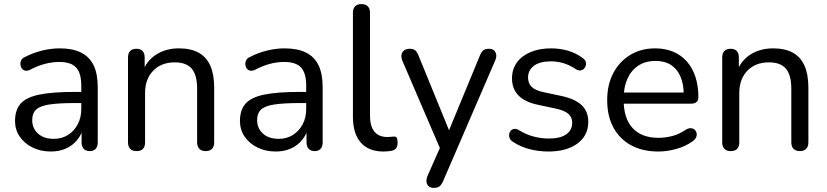

<svg xmlns="http://www.w3.org/2000/svg" viewBox="-20 -732 4046 939"><path d="M228.5 9Q178.5 9 138.8 -10.8Q99 -30.5 76.2 -64.2Q53.5 -98 53.5 -140Q53.5 -194 80.8 -225Q108 -256 171.8 -269.2Q235.5 -282.5 345 -282.5H390.5V-228H346.5Q266 -228 220.2 -220.8Q174.5 -213.5 156 -195.5Q137.5 -177.5 137.5 -145Q137.5 -104.5 165.8 -78.8Q194 -53 243 -53Q282.5 -53 312.5 -72Q342.5 -91 360 -123.8Q377.5 -156.5 377.5 -198.5V-313Q377.5 -374 352.5 -401.5Q327.5 -429 270.5 -429Q236 -429 201 -420Q166 -411 127.5 -391Q113.5 -384 103 -386.5Q92.5 -389 86.5 -397.5Q80.5 -406 79.8 -416.8Q79 -427.5 84.2 -437.8Q89.5 -448 102.5 -453.5Q146 -475.5 189.2 -485.5Q232.5 -495.5 271.5 -495.5Q335 -495.5 376.2 -475Q417.5 -454.5 437.8 -412.8Q458 -371 458 -305.5V-36Q458 -15.5 448 -4.2Q438 7 419 7Q400 7 389.5 -4.2Q379 -15.5 379 -36V-112.5H388.5Q380 -75 357.8 -47.8Q335.5 -20.5 302.8 -5.8Q270 9 228.5 9Z M647.5 7Q627.5 7 616.8 -4.2Q606 -15.5 606 -36V-451Q606 -472 616.8 -482.8Q627.5 -493.5 647 -493.5Q666.5 -493.5 677 -482.8Q687.5 -472 687.5 -451V-366L676.5 -378.5Q697.5 -436.5 745.2 -466Q793 -495.5 854.5 -495.5Q913 -495.5 951.2 -474.5Q989.5 -453.5 1008.5 -410.8Q1027.5 -368 1027.5 -303V-36Q1027.5 -15.5 1016.8 -4.2Q1006 7 986 7Q966 7 955 -4.2Q944 -15.5 944 -36V-298Q944 -365 917.8 -396Q891.5 -427 834.5 -427Q768.5 -427 729 -386Q689.5 -345 689.5 -276.5V-36Q689.5 7 647.5 7Z M1328.5 9Q1278.5 9 1238.8 -10.8Q1199 -30.5 1176.2 -64.2Q1153.5 -98 1153.5 -140Q1153.5 -194 1180.8 -225Q1208 -256 1271.8 -269.2Q1335.5 -282.5 1445 -282.5H1490.5V-228H1446.5Q1366 -228 1320.2 -220.8Q1274.5 -213.5 1256 -195.5Q1237.5 -177.5 1237.5 -145Q1237.5 -104.5 1265.8 -78.8Q1294 -53 1343 -53Q1382.5 -53 1412.5 -72Q1442.5 -91 1460 -123.8Q1477.5 -156.5 1477.5 -198.5V-313Q1477.5 -374 1452.5 -401.5Q1427.5 -429 1370.5 -429Q1336 -429 1301 -420Q1266 -411 1227.5 -391Q1213.5 -384 1203 -386.5Q1192.5 -389 1186.5 -397.5Q1180.5 -406 1179.8 -416.8Q1179 -427.5 1184.2 -437.8Q1189.5 -448 1202.5 -453.5Q1246 -475.5 1289.2 -485.5Q1332.5 -495.5 1371.5 -495.5Q1435 -495.5 1476.2 -475Q1517.5 -454.5 1537.8 -412.8Q1558 -371 1558 -305.5V-36Q1558 -15.5 1548 -4.2Q1538 7 1519 7Q1500 7 1489.5 -4.2Q1479 -15.5 1479 -36V-112.5H1488.5Q1480 -75 1457.8 -47.8Q1435.5 -20.5 1402.8 -5.8Q1370 9 1328.5 9Z M1855.5 9Q1782.5 9 1744.2 -35Q1706 -79 1706 -161.5V-669.5Q1706 -690.5 1716.8 -701.2Q1727.5 -712 1747.5 -712Q1767.5 -712 1778.5 -701.2Q1789.5 -690.5 1789.5 -669.5V-168Q1789.5 -114.5 1811.2 -88.2Q1833 -62 1874 -62Q1883 -62 1890 -62.8Q1897 -63.5 1904 -64Q1915 -65 1919.8 -58.8Q1924.5 -52.5 1924.5 -33.5Q1924.5 -15.5 1916.5 -6Q1908.5 3.5 1890 6.5Q1881.5 7.5 1872.8 8.2Q1864 9 1855.5 9Z M2101.5 187Q2086 187 2076.5 178.8Q2067 170.5 2065.8 157Q2064.5 143.5 2070.5 129L2139 -26V10L1948 -434.5Q1941.5 -450.5 1943.5 -463.8Q1945.5 -477 1956 -485.2Q1966.5 -493.5 1985 -493.5Q2001 -493.5 2010.2 -486Q2019.5 -478.5 2027 -460L2189.5 -62H2162.5L2327 -460.5Q2334.5 -479 2344.2 -486.2Q2354 -493.5 2371.5 -493.5Q2387.5 -493.5 2396.2 -485.2Q2405 -477 2406.8 -464Q2408.5 -451 2401.5 -435.5L2147 154Q2138.5 173 2128.5 180Q2118.5 187 2101.5 187Z M2662 9Q2617.5 9 2572 -2Q2526.5 -13 2487 -39.5Q2476.5 -46.5 2472.5 -56.2Q2468.5 -66 2470 -75.8Q2471.5 -85.5 2478 -92.8Q2484.5 -100 2494.5 -101.5Q2504.5 -103 2516 -96.5Q2555 -73 2591.5 -63.8Q2628 -54.5 2664 -54.5Q2720.5 -54.5 2749.5 -75.2Q2778.5 -96 2778.5 -131Q2778.5 -159.5 2759.5 -175.5Q2740.5 -191.5 2700 -200.5L2608.5 -220Q2546 -233.5 2515 -265.8Q2484 -298 2484 -349Q2484 -393.5 2508 -426.5Q2532 -459.5 2575.2 -477.5Q2618.5 -495.5 2675 -495.5Q2719 -495.5 2758.5 -483.8Q2798 -472 2830 -448Q2840.5 -441 2844 -431.2Q2847.5 -421.5 2845 -411.8Q2842.5 -402 2835.5 -395.2Q2828.5 -388.5 2818.5 -387.5Q2808.5 -386.5 2796.5 -393.5Q2767 -413.5 2736.2 -422.8Q2705.5 -432 2675 -432Q2620 -432 2591.2 -410.2Q2562.5 -388.5 2562.5 -352.5Q2562.5 -325 2580 -307.5Q2597.5 -290 2635 -282L2726.5 -262.5Q2791.5 -248.5 2824.2 -218Q2857 -187.5 2857 -136Q2857 -69 2804 -30Q2751 9 2662 9Z M3200 9Q3122.5 9 3066.5 -21.5Q3010.5 -52 2980 -108.2Q2949.5 -164.5 2949.5 -242Q2949.5 -318 2979.5 -374.8Q3009.5 -431.5 3062.5 -463.5Q3115.5 -495.5 3184 -495.5Q3233.5 -495.5 3272.5 -479Q3311.5 -462.5 3339 -431.5Q3366.5 -400.5 3381 -356.2Q3395.5 -312 3395.5 -256.5Q3395.5 -241 3386.5 -233Q3377.5 -225 3360.5 -225H3013.5V-279.5H3340.5L3324 -266Q3324 -319.5 3308.2 -356.8Q3292.5 -394 3262 -414Q3231.5 -434 3186 -434Q3136 -434 3101 -410.5Q3066 -387 3048 -345.8Q3030 -304.5 3030 -250V-244Q3030 -153 3074 -105.5Q3118 -58 3200 -58Q3233 -58 3266.8 -66.5Q3300.5 -75 3332 -96.5Q3346 -105.5 3357.8 -105Q3369.5 -104.5 3377 -97.8Q3384.5 -91 3386.8 -81Q3389 -71 3384.2 -60Q3379.5 -49 3366.5 -40.5Q3333.5 -16.5 3288.2 -3.8Q3243 9 3200 9Z M3553.5 7Q3533.5 7 3522.8 -4.2Q3512 -15.5 3512 -36V-451Q3512 -472 3522.8 -482.8Q3533.5 -493.5 3553 -493.5Q3572.5 -493.5 3583 -482.8Q3593.5 -472 3593.5 -451V-366L3582.5 -378.5Q3603.5 -436.5 3651.2 -466Q3699 -495.5 3760.5 -495.5Q3819 -495.5 3857.2 -474.5Q3895.5 -453.5 3914.5 -410.8Q3933.5 -368 3933.5 -303V-36Q3933.5 -15.5 3922.8 -4.2Q3912 7 3892 7Q3872 7 3861 -4.2Q3850 -15.5 3850 -36V-298Q3850 -365 3823.8 -396Q3797.5 -427 3740.5 -427Q3674.5 -427 3635 -386Q3595.5 -345 3595.5 -276.5V-36Q3595.5 7 3553.5 7Z"/></svg>

Font: Nunito ExtraLight
Style: Regular
Weight: 200
Designer: Vernon Adams
Foundry: Vernon Adams
Version: Version 3.602;April 4, 2023;FontCreator 14.0.0.2856 64-bit